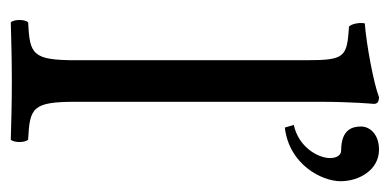

<svg xmlns="http://www.w3.org/2000/svg" viewBox="-208 -530 740 365"><g transform="rotate(90 162.5 -348.0)"><path d="M95 -122C95 -39 84 -34 23 -31C17 -25 17 -4 23 2C58 1 95 0 135 0C175 0 213 1 246 2C252 -4 252 -25 246 -31C185 -34 174 -39 174 -122V-583C174 -648 178 -688 178 -688C178 -695 174 -698 165 -698C140 -688 65 -674 25 -671C23 -663 25 -647 31 -641C89 -637 95 -634 95 -559ZM265 -698C235 -698 221 -680 221 -664C221 -648 226 -626 267 -626C275 -626 281 -618 281 -605C281 -582 260 -545 218 -536L223 -519C293 -527 325 -589 325 -625C325 -661 303 -698 265 -698Z"/></g></svg>

Font: Libertinus Serif
Style: Regular
Weight: 400
Designer: Philipp H. Poll, Khaled Hosny
Foundry: Caleb Maclennan
Version: Version 7.050;RELEASE